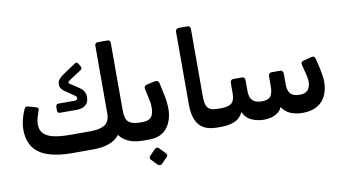

<svg xmlns="http://www.w3.org/2000/svg" viewBox="-88 -966 2480 1381"><g transform="rotate(-10 1152.0 -275.5)"><path d="M370 4Q266 4 195.5 -20Q125 -44 89.5 -94.5Q54 -145 54 -224Q54 -257 62.5 -292Q71 -327 86 -362Q93 -378 100 -381.5Q107 -385 119 -381L165 -368Q180 -364 185.5 -358.5Q191 -353 187 -342Q177 -315 170 -290.5Q163 -266 163 -241Q163 -197 190 -172Q217 -147 265.5 -137.5Q314 -128 380 -128H528Q596 -128 632.5 -150.5Q669 -173 669 -236V-729Q669 -739 674.5 -744.5Q680 -750 690 -750H760Q771 -750 776.5 -744.5Q782 -739 782 -729V-239Q782 -196 792 -172Q802 -148 828 -138Q854 -128 899 -128Q908 -128 912 -122.5Q916 -117 916 -109V-26Q916 4 886 4Q856 4 824.5 -2.5Q793 -9 765 -25Q737 -41 718 -68Q688 -31 640.5 -13.5Q593 4 521 4ZM337 -297Q316 -297 316 -316V-342Q316 -364 337 -364H452Q475 -364 475 -381Q475 -386 471.5 -391Q468 -396 457 -403L397 -444Q382 -454 372 -467Q362 -480 362 -498Q362 -521 374.5 -536Q387 -551 408 -565L497 -625Q508 -633 514.5 -631.5Q521 -630 526 -622L540 -598Q549 -583 533 -573L447 -517Q433 -508 433 -501Q433 -496 436.5 -493Q440 -490 445 -487L494 -455Q527 -434 536.5 -415Q546 -396 546 -374Q546 -337 522.5 -317Q499 -297 456 -297Z M888 4Q879 4 875 -1.5Q871 -7 871 -14V-104Q871 -118 879 -123Q887 -128 901 -128H910Q953 -128 972 -150.5Q991 -173 991 -220Q991 -236 989.5 -250Q988 -264 984 -280L967 -357Q964 -372 970 -379Q976 -386 988 -389L1045 -401Q1072 -407 1078 -379L1098 -283Q1103 -261 1105.5 -236Q1108 -211 1108 -195Q1108 -106 1064 -51Q1020 4 934 4ZM992 194Q986 199 978 198.5Q970 198 963 193L920 149Q914 144 914 135.5Q914 127 920 121L963 77Q970 71 977.5 71Q985 71 991 77L1034 121Q1041 127 1041.5 135.5Q1042 144 1035 150Z M1465 4H1429Q1374 4 1336 -15.5Q1298 -35 1278 -79Q1258 -123 1258 -196V-726Q1258 -737 1264.5 -743.5Q1271 -750 1284 -750H1345Q1357 -750 1362 -743.5Q1367 -737 1367 -727V-232Q1367 -189 1376.5 -166.5Q1386 -144 1407 -136Q1428 -128 1460 -128H1480Q1495 -128 1495 -113V-26Q1495 4 1465 4Z M1772 7Q1728 7 1685.5 -10.5Q1643 -28 1621 -75Q1598 -29 1555.5 -12.5Q1513 4 1465 4Q1450 4 1450 -12V-98Q1450 -128 1480 -128Q1536 -128 1559 -147.5Q1582 -167 1582 -219V-294Q1582 -306 1588 -313Q1594 -320 1606 -320H1667Q1690 -320 1690 -295V-218Q1690 -170 1711.5 -148Q1733 -126 1781 -126Q1829 -126 1845 -150.5Q1861 -175 1861 -220V-293Q1861 -305 1867 -312.5Q1873 -320 1885 -320H1945Q1957 -320 1963 -312.5Q1969 -305 1969 -293V-216Q1969 -168 1990.5 -146.5Q2012 -125 2057 -125Q2097 -125 2116 -147Q2135 -169 2135 -207Q2135 -218 2133.5 -230Q2132 -242 2129 -254L2109 -331Q2106 -343 2109.5 -351Q2113 -359 2125 -362L2186 -378Q2200 -381 2206 -375Q2212 -369 2215 -356L2232 -285Q2238 -258 2241.5 -233Q2245 -208 2245 -187Q2245 -129 2223.5 -85Q2202 -41 2160 -17Q2118 7 2055 7Q2007 7 1967.5 -9Q1928 -25 1905 -62Q1893 -36 1871.5 -21Q1850 -6 1824 0.5Q1798 7 1772 7Z"/></g></svg>

Font: Rubik Medium
Style: Italic
Weight: 500
Italic angle: -12°
Designer: Hubert and Fischer
Foundry: Hubert and Fischer
Version: Version 2.300;gftools[0.9.30]